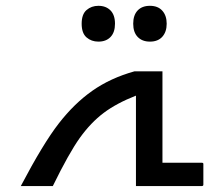

<svg xmlns="http://www.w3.org/2000/svg" viewBox="-20 -624 702 644"><path d="M49.8 0Q124.5 -142.1 176.8 -209.5Q229 -276.9 289.8 -319.6Q350.6 -362.3 431.2 -384.8H524.9V-78.1H657.2Q662.1 -78.1 662.1 -74.2V-4.9Q662.1 0 657.2 0H436V-303.2Q371.1 -277.8 327.9 -245.4Q284.7 -212.9 248 -161.9Q211.4 -110.8 157.2 0ZM310.1 -484.4Q286.6 -484.4 270.3 -498.5Q253.9 -512.7 253.9 -544.4Q253.9 -576.2 270.3 -590.3Q286.6 -604.5 310.1 -604.5Q335.4 -604.5 350.6 -589.1Q365.7 -573.7 365.7 -544.4Q365.7 -515.6 350.8 -500Q335.9 -484.4 310.1 -484.4ZM482.9 -484.4Q457 -484.4 441.9 -500Q426.8 -515.6 426.8 -544.4Q426.8 -573.2 441.7 -588.9Q456.5 -604.5 482.9 -604.5Q509.8 -604.5 524.4 -588.1Q539.1 -571.8 539.1 -544.4Q539.1 -517.1 524.4 -500.7Q509.8 -484.4 482.9 -484.4Z"/></svg>

Font: Noto Sans Kufi Arabic
Style: Regular
Weight: 400
Designer: Monotype Design team
Foundry: Monotype Imaging Inc.
Version: Version 1.02